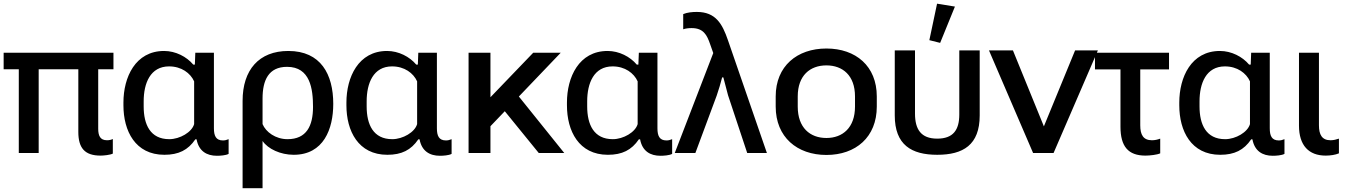

<svg xmlns="http://www.w3.org/2000/svg" viewBox="-23 -823 7244 1033"><path d="M-3.4 -450.2H78.1V0H185.1V-450.2H398.4V-113.3C398.4 -26.4 433.1 14.2 518.1 14.2C535.2 14.2 569.8 10.7 584 3.4V-75.2C574.2 -70.3 563.5 -68.4 552.7 -68.4C515.6 -68.4 505.4 -93.3 505.4 -130.4V-450.2H587.4V-539.1H-3.4Z M861.3 9.8C938 9.8 988.8 -15.6 1027.8 -73.2H1034.7C1046.4 -9.8 1089.4 15.1 1144 15.1C1161.1 15.1 1192.4 13.2 1207 4.9V-74.2C1196.8 -69.8 1186.5 -67.4 1176.8 -67.4C1138.7 -67.4 1127.9 -92.3 1127.9 -132.8V-539.1H1027.8L1025.4 -475.6H1016.6C981 -518.1 921.9 -548.8 859.9 -548.8C705.1 -548.8 641.1 -407.2 641.1 -271.5V-256.3C641.1 -118.7 704.6 9.8 861.3 9.8ZM887.7 -74.2C785.6 -74.2 750 -152.8 750 -250.5V-277.8C750 -375 785.6 -465.8 886.7 -465.8C953.1 -465.8 1001.5 -429.7 1021.5 -385.3V-155.3C1009.3 -111.8 944.8 -74.2 887.7 -74.2Z M1282.2 189.5H1389.6V-64.5C1418.9 -21.5 1486.3 9.8 1557.1 9.8C1718.3 9.8 1770 -129.4 1770 -264.2C1770 -422.9 1703.1 -548.8 1528.3 -548.8C1370.1 -548.8 1282.2 -446.8 1282.2 -280.3ZM1523.9 -74.2C1459.5 -74.2 1407.2 -112.8 1389.6 -155.3V-293C1389.6 -390.6 1421.4 -463.4 1521.5 -463.4C1646 -463.4 1661.1 -344.7 1661.1 -248C1661.1 -145.5 1626 -74.2 1523.9 -74.2Z M2061 9.8C2137.7 9.8 2188.5 -15.6 2227.5 -73.2H2234.4C2246.1 -9.8 2289.1 15.1 2343.8 15.1C2360.8 15.1 2392.1 13.2 2406.7 4.9V-74.2C2396.5 -69.8 2386.2 -67.4 2376.5 -67.4C2338.4 -67.4 2327.6 -92.3 2327.6 -132.8V-539.1H2227.5L2225.1 -475.6H2216.3C2180.7 -518.1 2121.6 -548.8 2059.6 -548.8C1904.8 -548.8 1840.8 -407.2 1840.8 -271.5V-256.3C1840.8 -118.7 1904.3 9.8 2061 9.8ZM2087.4 -74.2C1985.4 -74.2 1949.7 -152.8 1949.7 -250.5V-277.8C1949.7 -375 1985.4 -465.8 2086.4 -465.8C2152.8 -465.8 2201.2 -429.7 2221.2 -385.3V-155.3C2209 -111.8 2144.5 -74.2 2087.4 -74.2Z M2993.7 -539.1H2845.7L2615.7 -299.8V-539.1H2498V0H2615.7V-144L2692.9 -224.6L2875.5 0H3012.7L2768.6 -303.7Z M3247.6 9.8C3324.2 9.8 3375 -15.6 3414.1 -73.2H3420.9C3432.6 -9.8 3475.6 15.1 3530.3 15.1C3547.4 15.1 3578.6 13.2 3593.3 4.9V-74.2C3583 -69.8 3572.8 -67.4 3563 -67.4C3524.9 -67.4 3514.2 -92.3 3514.2 -132.8V-539.1H3414.1L3411.6 -475.6H3402.8C3367.2 -518.1 3308.1 -548.8 3246.1 -548.8C3091.3 -548.8 3027.3 -407.2 3027.3 -271.5V-256.3C3027.3 -118.7 3090.8 9.8 3247.6 9.8ZM3273.9 -74.2C3171.9 -74.2 3136.2 -152.8 3136.2 -250.5V-277.8C3136.2 -375 3171.9 -465.8 3272.9 -465.8C3339.4 -465.8 3387.7 -429.7 3407.7 -385.3V-155.3C3395.5 -111.8 3331.1 -74.2 3273.9 -74.2Z M3607.4 0H3718.3L3833 -308.6C3843.8 -339.4 3854 -375 3862.3 -406.7H3868.7C3876.5 -376 3885.7 -340.3 3894 -310.5L3997.1 0H4103L3893.6 -606.4C3863.3 -694.8 3827.6 -758.8 3726.1 -758.8C3702.1 -758.8 3674.3 -756.3 3652.8 -747.1V-665.5C3665.5 -669.9 3681.6 -671.9 3697.8 -671.9C3761.2 -671.9 3780.3 -635.7 3797.4 -585.9L3814.5 -537.6Z M4423.3 10.7C4581.5 10.7 4694.3 -85.4 4694.3 -249.5V-304.2C4694.3 -467.3 4581.5 -562 4423.3 -562C4265.6 -562 4150.4 -467.3 4150.4 -304.2V-249.5C4150.4 -85.4 4265.6 10.7 4423.3 10.7ZM4423.3 -80.6C4335.4 -80.6 4269 -135.7 4269 -249.5V-304.2C4269 -417 4335.4 -471.2 4423.3 -471.2C4510.7 -471.2 4577.1 -417 4577.1 -304.2V-249.5C4577.1 -136.2 4510.7 -80.6 4423.3 -80.6Z M5019.5 9.8C5158.7 9.8 5248 -43 5248 -202.1V-551.8H5138.2V-207C5138.2 -124 5105.5 -77.1 5019.5 -77.1C4932.1 -77.1 4899.9 -127 4899.9 -211.9V-551.8H4791V-202.1C4791 -43.5 4880.9 9.8 5019.5 9.8ZM5035.2 -592.3 5114.7 -787.6 5018.6 -803.2 4977.1 -606.9Z M5645.5 0 5883.8 -551.8H5761.2L5593.3 -143.1L5426.8 -551.8H5297.9L5535.2 0Z M5868.2 -449.7H6005.4V-141.1C6005.4 -35.2 6046.9 14.2 6139.6 14.2C6163.6 14.2 6202.6 9.8 6219.2 2V-77.1C6205.6 -71.8 6189.9 -68.4 6174.8 -68.4C6127.9 -68.4 6111.8 -98.1 6111.8 -148.9V-449.7H6266.6V-539.1H5868.2Z M6542 9.8C6618.7 9.8 6669.4 -15.6 6708.5 -73.2H6715.3C6727.1 -9.8 6770 15.1 6824.7 15.1C6841.8 15.1 6873 13.2 6887.7 4.9V-74.2C6877.4 -69.8 6867.2 -67.4 6857.4 -67.4C6819.3 -67.4 6808.6 -92.3 6808.6 -132.8V-539.1H6708.5L6706.1 -475.6H6697.3C6661.6 -518.1 6602.5 -548.8 6540.5 -548.8C6385.7 -548.8 6321.8 -407.2 6321.8 -271.5V-256.3C6321.8 -118.7 6385.3 9.8 6542 9.8ZM6568.4 -74.2C6466.3 -74.2 6430.7 -152.8 6430.7 -250.5V-277.8C6430.7 -375 6466.3 -465.8 6567.4 -465.8C6633.8 -465.8 6682.1 -429.7 6702.1 -385.3V-155.3C6689.9 -111.8 6625.5 -74.2 6568.4 -74.2Z M7109.4 14.2C7134.3 14.2 7161.6 10.3 7180.7 2V-77.1C7166 -72.3 7151.9 -68.4 7135.7 -68.4C7089.4 -68.4 7073.2 -98.6 7073.2 -148.9V-539.1H6965.8V-147C6965.8 -41 7018.1 14.2 7109.4 14.2Z"/></svg>

Font: Winston Medium
Style: Regular
Weight: 500
Designer: Vernon Adams, Kim Jin-seong, David Berlow, Cristiano Sobral
Foundry: The Winston Project Authors
Version: Version 3.004